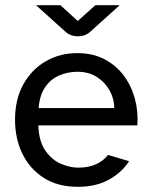

<svg xmlns="http://www.w3.org/2000/svg" viewBox="-20 -709 579 741"><path d="M281 12Q203 12 149 -22.5Q95 -57 66.5 -115.5Q38 -174 38 -247Q38 -326 70 -383.5Q102 -441 156.5 -472.5Q211 -504 279 -504Q338 -504 383 -480.5Q428 -457 457.5 -417.5Q487 -378 500.5 -328Q514 -278 510 -225H128Q130 -163 155.5 -127Q181 -91 216 -76.5Q251 -62 281 -62Q323 -62 351.5 -75.5Q380 -89 397 -111L478 -87Q451 -44 401 -16Q351 12 281 12ZM129 -292H421Q421 -327 403.5 -359Q386 -391 354.5 -411.5Q323 -432 279 -432Q242 -432 209 -418Q176 -404 154.5 -373Q133 -342 129 -292ZM281 -569Q251 -569 231 -588L119 -689H213L280 -628L348 -689H442L330 -588Q310 -569 281 -569Z"/></svg>

Font: Atkinson Hyperlegible
Style: Regular
Weight: 400
Designer: Elliott Scott, Megan Eiswerth, Linus Boman, Theodore Petrosky
Foundry: Braille Institute
Version: Version 1.006; ttfautohint (v1.8.3)